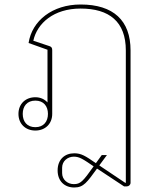

<svg xmlns="http://www.w3.org/2000/svg" viewBox="-20 -568 713 853"><path d="M310 265C352 265 367 241 411 181L419 186L531 260H544C552 260 560 253 560 244V-344C560 -477 484 -548 338 -548C213 -548 122 -476 107 -377L191 -347V-113C178 -127 160 -136 137 -136C94 -136 62 -107 62 -62C62 -17 94 12 137 12C180 12 212 -17 212 -62V-345C212 -355 209 -360 200 -363L128 -387C145 -465 219 -530 338 -530C465 -530 539 -472 539 -344V244H536L427 171C425 169 423 168 421 167L455 121H432L406 157C360 125 341 113 310 113C267 113 236 141 236 189C236 237 267 265 310 265ZM308 250C280 250 256 230 256 201V177C256 148 280 128 308 128C333 128 349 139 396 171C348 239 337 250 308 250ZM137 -3C100 -3 81 -28 81 -62C81 -96 100 -121 137 -121C174 -121 193 -96 193 -62C193 -28 174 -3 137 -3Z"/></svg>

Font: IBM Plex Sans Thai Looped Thin
Style: Regular
Weight: 100
Designer: Mike Abbink, Paul van der Laan, Pieter van Rosmalen, Ben Mitchell, Mark Frömberg
Foundry: Bold Monday
Version: Version 1.1